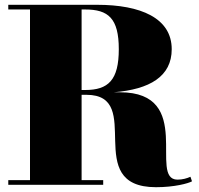

<svg xmlns="http://www.w3.org/2000/svg" viewBox="-20 -770 829 800"><path d="M14.5 -19.5V0H410V-19.5H320V-375H340C586 -375 317 10 630 10C706 10 764 -5.5 780 -14.5L773.5 -33.5C759.5 -27 740.5 -21.5 719.5 -21.5C596.5 -21.5 793 -385.5 480 -385.5H453.5C604 -397.5 695.5 -451.5 695.5 -565C695.5 -695 565.5 -750 385 -750H14.5V-730.5H105V-19.5ZM335 -730.5C431 -730.5 475 -694 475 -565C475 -436 431 -395 335 -395H320V-730.5Z"/></svg>

Font: Bodoni* 11pt Fatface
Style: Regular
Weight: 900
Version: Version 2.3